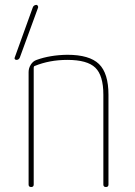

<svg xmlns="http://www.w3.org/2000/svg" viewBox="-20 -750 540 770"><path d="M45.9 -509.8Q42 -509.8 39.6 -512.7Q37.1 -515.6 39.1 -519.5L111.3 -719.7Q114.3 -729.5 126 -730.5Q128.9 -730.5 131.3 -727.1Q133.8 -723.6 132.8 -719.7L59.6 -519.5Q55.7 -509.8 45.9 -509.8ZM94.7 -460.9Q94.7 -476.6 103.5 -490.7Q112.3 -504.9 127 -509.8Q180.7 -529.3 250 -530.3Q338.9 -530.3 377 -493.2Q415 -456.1 415 -370.1V-9.8Q415 0 404.8 0Q394.5 0 394.5 -9.8V-370.1Q394.5 -447.3 362.3 -478.5Q330.1 -509.8 250 -509.8Q178.7 -509.8 119.1 -485.4Q115.2 -484.4 115.2 -477.5V-9.8Q115.2 0 105 0Q94.7 0 94.7 -9.8Z"/></svg>

Font: Rounded-X Mgen+ 1mn thin
Style: Regular
Weight: 100
Designer: [Source Han Sans]
Ryoko NISHIZUKA  (kana & ideographs); Paul D. Hunt (Latin, Greek & Cyrillic); Wenlong ZHANG  (bopomofo
Version: Version 1.059.20150602